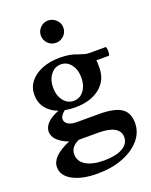

<svg xmlns="http://www.w3.org/2000/svg" viewBox="-167 -737 867 1099"><g transform="rotate(-20 266.5 -187.5)"><path d="M241 -127Q208 -127 180 -133Q150 -109 150 -89Q150 -69 168.5 -57Q187 -45 220 -45H357Q450 -45 491.5 -17.5Q533 10 533 73Q533 130 494 175.5Q455 221 387 247Q319 273 233 273Q139 273 82.5 242Q26 211 26 159Q26 93 142 44Q100 29 75.5 5Q51 -19 51 -48Q51 -77 76 -101.5Q101 -126 145 -142Q98 -159 72 -193Q46 -227 46 -275Q46 -319 72.5 -353Q99 -387 146.5 -406Q194 -425 255 -425Q286 -425 312.5 -420.5Q339 -416 363 -406Q403 -392 419 -392H523Q527 -392 528.5 -379Q530 -366 528.5 -352.5Q527 -339 523 -339H447Q449 -333 449 -325.5Q449 -318 449 -292Q449 -217 392.5 -172Q336 -127 241 -127ZM248 -165Q285 -165 309 -196.5Q333 -228 333 -276Q333 -324 309 -355.5Q285 -387 248 -387Q210 -387 185.5 -355.5Q161 -324 161 -276Q161 -228 185.5 -196.5Q210 -165 248 -165ZM294 215Q366 215 406.5 192Q447 169 447 128Q447 92 414 73Q381 54 319 54H198Q144 77 144 124Q144 167 184 191Q224 215 294 215ZM265 -512Q237 -512 217 -532Q197 -552 197 -580Q197 -608 217 -628Q237 -648 265 -648Q291 -648 312.5 -628.5Q334 -609 334 -580Q334 -552 314 -532Q294 -512 265 -512Z"/></g></svg>

Font: Junicode SmExp
Style: Bold
Weight: 700
Width: 6
Designer: Peter S. Baker
Version: Version 2.205; ttfautohint (v1.8.4)